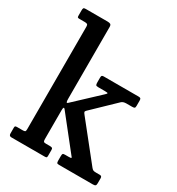

<svg xmlns="http://www.w3.org/2000/svg" viewBox="-185 -895 928 1009"><g transform="rotate(30 279.0 -390.0)"><path d="M68.5 -718H37Q27 -718 25 -720.5Q23 -723 23 -732V-761.5Q23 -772.5 25.5 -776.2Q28 -780 38.5 -780H170.5Q182.5 -780 188.5 -776.5Q194.5 -773 194.5 -760V-325.5Q194.5 -311 196.8 -305.5Q199 -300 207 -308L349.5 -441.5Q359 -450 359.2 -453.2Q359.5 -456.5 341.5 -456.5H301.5Q289 -456.5 286.5 -460.8Q284 -465 284 -477.5V-504.5Q284 -513.5 286.5 -516.8Q289 -520 298 -520H509Q518.5 -520 521.5 -516.8Q524.5 -513.5 524.5 -504V-472.5Q524.5 -462 520.8 -459.2Q517 -456.5 506 -456.5H472Q452 -456.5 442 -446.5L309 -318.5Q302 -312 303.2 -307.2Q304.5 -302.5 312 -293.5L487 -74Q493 -67 498 -64.5Q503 -62 516.5 -62H538.5Q551 -62 551 -49V-19Q551 -7 547 -3.5Q543 0 531.5 0H326.5Q316 0 313.8 -3.8Q311.5 -7.5 311.5 -18.5V-44.5Q311.5 -55.5 314 -58.8Q316.5 -62 327 -62H349Q365 -62 365 -65Q365 -68 358.5 -75L205.5 -268Q194.5 -282 194.5 -255.5V-80.5Q194.5 -70 197.2 -66Q200 -62 211 -62H235.5Q243.5 -62 248.2 -59.8Q253 -57.5 253 -48.5V-12Q253 -3.5 249.8 -1.8Q246.5 0 238 0H37Q23 0 23 -15.5V-51.5Q23 -58.5 26.2 -60.2Q29.5 -62 37 -62H70Q80.5 -62 84.2 -64.5Q88 -67 88 -78V-701Q88 -712 83.2 -715Q78.5 -718 68.5 -718Z"/></g></svg>

Font: Besley* Narrow Medium
Style: Regular
Weight: 500
Width: 4
Designer: Owen Earl
Foundry: indestructible type*
Version: Version 3.000; ttfautohint (v1.8.3)